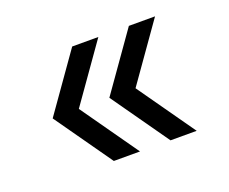

<svg xmlns="http://www.w3.org/2000/svg" viewBox="-78 -581 789 662"><g transform="rotate(-20 316.0 -250.0)"><path d="M446 -40 298 -250 446 -460H542L394 -250L542 -40ZM238 -40 90 -250 238 -460H334L186 -250L334 -40Z"/></g></svg>

Font: Atkinson Hyperlegible Mono ExtraLight
Style: Regular
Weight: 400
Monospace: yes
Version: Version 2.001